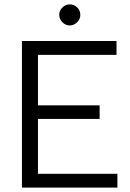

<svg xmlns="http://www.w3.org/2000/svg" viewBox="-20 -855 594 875"><path d="M80 0V-668H511V-605H153V-375H434V-313H153V-63H515V0ZM298 -739Q279 -739 264.5 -753.5Q250 -768 250 -787Q250 -807 264.5 -821Q279 -835 298 -835Q317 -835 331.5 -821.5Q346 -808 346 -787Q346 -768 331.5 -753.5Q317 -739 298 -739Z"/></svg>

Font: Atkinson Hyperlegible Next Light
Style: Regular
Weight: 300
Designer: Elliott Scott, Megan Eiswerth, Linus Boman, Theodore Petrosky, Letters from Sweden
Foundry: Applied Design Works, Letters from Sweden
Version: Version 2.001